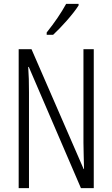

<svg xmlns="http://www.w3.org/2000/svg" viewBox="-20 -1018 577 987"><path d="M384 -990V-998H320C293 -949 262 -904 220 -851V-839H253C293 -876 355 -944 384 -990ZM462 -51V-765H409V-285C409 -251 411 -201 412 -149H410L142 -765H76V-51H129V-544C129 -593 128 -633 125 -674H128L396 -51Z"/></svg>

Font: Noto Sans Tamil UI ExtraCondensed Light
Style: Regular
Weight: 300
Width: 2
Designer: Jelle Bosma - Monotype Design Team
Foundry: Monotype Imaging Inc.
Version: Version 2.004